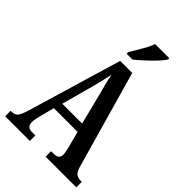

<svg xmlns="http://www.w3.org/2000/svg" viewBox="-270 -1035 1138 1138"><g transform="rotate(45 299.5 -465.5)"><path d="M3 0V-46H14Q36 -46 49.5 -60.5Q63 -75 77 -122L253 -714H354L529 -98Q538 -68 552.5 -57Q567 -46 591 -46H599V0H342V-46H366Q408 -46 408 -83Q408 -94 404.5 -110Q401 -126 398 -139L372 -238H173L150 -149Q147 -137 143 -119Q139 -101 139 -88Q139 -69 148.5 -57.5Q158 -46 183 -46H210V0ZM190 -292H356L308 -483Q297 -523 288.5 -557Q280 -591 275 -620Q269 -591 261 -558Q253 -525 244 -491ZM250 -784Q270 -819 293.5 -858Q317 -897 329 -931H448V-921Q438 -904 412.5 -876.5Q387 -849 356 -820.5Q325 -792 299 -771H250Z"/></g></svg>

Font: Noto Serif Tamil ExtraCondensed SemiBold
Style: Regular
Weight: 600
Width: 2
Designer: Indian Type Foundry, Tom Grace, and the Monotype Design Team
Foundry: Monotype Imaging Inc.
Version: Version 2.004; ttfautohint (v1.8.4.7-5d5b)